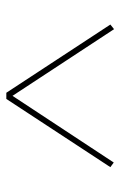

<svg xmlns="http://www.w3.org/2000/svg" viewBox="96 -880 389 622"><g transform="rotate(-90 291.0 -569.5)"><path d="M75 -396 60 -407 281 -744H301L522 -407L507 -395L291 -724Z"/></g></svg>

Font: Literata 72pt ExtraLight
Style: Regular
Weight: 200
Designer: Latin by Veronika Burian and Jose Scaglione. Greek by Irene Vlachou. Cyrillic by Vera Evstafieva.
Foundry: TypeTogether
Version: Version 3.002